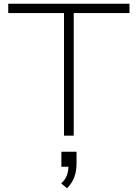

<svg xmlns="http://www.w3.org/2000/svg" viewBox="-20 -725 736 1026"><path d="M322 0V-655H24V-705H672V-655H374V0ZM338 281 307 255Q330 234 338 210.5Q346 187 346 158L354 166H308V86H389V147Q389 189 377 221.5Q365 254 338 281Z"/></svg>

Font: Nunito Sans 7pt SemiExpanded ExtraLight
Style: Regular
Weight: 250
Width: 6
Designer: Vernon Adams
Foundry: Vernon Adams
Version: Version 3.101;gftools[0.9.27]